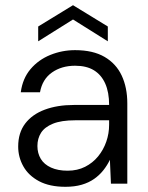

<svg xmlns="http://www.w3.org/2000/svg" viewBox="-20 -707 571 739"><path d="M232 12Q171 12 130.5 -9.5Q90 -31 70 -66.5Q50 -102 50 -143Q50 -196 77 -231.5Q104 -267 152.5 -285Q201 -303 264 -303H400Q400 -352 385 -385.5Q370 -419 341.5 -436.5Q313 -454 269 -454Q217 -454 180 -428Q143 -402 134 -352H60Q67 -405 97.5 -441Q128 -477 173.5 -495.5Q219 -514 269 -514Q338 -514 382.5 -488Q427 -462 448.5 -416Q470 -370 470 -309V0H407L403 -92Q393 -71 378 -52Q363 -33 342.5 -18.5Q322 -4 294.5 4Q267 12 232 12ZM240 -50Q278 -50 307.5 -65Q337 -80 357.5 -105Q378 -130 389 -161.5Q400 -193 400 -227V-244H269Q216 -244 184 -231Q152 -218 138 -196Q124 -174 124 -145Q124 -117 137 -95.5Q150 -74 176.5 -62Q203 -50 240 -50ZM127 -548V-605L261 -687L395 -605V-548L261 -632Z"/></svg>

Font: DM Sans 16pt Light
Style: Regular
Weight: 300
Version: Version 4.004;gftools[0.9.30]